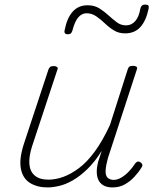

<svg xmlns="http://www.w3.org/2000/svg" viewBox="-20 -804 687 840"><path d="M188 16Q143 16 111.5 -3.5Q80 -23 71.5 -65Q63 -107 84 -173L192 -500Q195 -508 200 -511.5Q205 -515 216 -515Q224 -515 229.5 -511Q235 -507 231 -499L120 -163Q106 -119 108.5 -86.5Q111 -54 132 -36Q153 -18 192 -18Q223 -18 256.5 -30Q290 -42 325.5 -68.5Q361 -95 395 -141.5Q429 -188 461 -257L539 -501Q542 -510 546.5 -513Q551 -516 562 -516Q571 -516 576.5 -512.5Q582 -509 579 -501L452 -112Q443 -79 442 -57.5Q441 -36 451 -26.5Q461 -17 477 -17Q494 -17 511.5 -27.5Q529 -38 544.5 -54.5Q560 -71 570 -87Q574 -93 579.5 -96Q585 -99 593 -95Q601 -90 602.5 -84Q604 -78 599 -71Q587 -51 568 -30.5Q549 -10 525.5 3Q502 16 472 16Q452 16 437.5 9.5Q423 3 414 -10.5Q405 -24 403.5 -46Q402 -68 410 -98L425 -144Q395 -96 362.5 -64.5Q330 -33 298.5 -15Q267 3 238.5 9.5Q210 16 188 16ZM277 -654Q258 -654 263 -673Q273 -725 298 -753Q323 -781 363 -781Q393 -781 414.5 -767.5Q436 -754 454.5 -737Q473 -720 491 -706.5Q509 -693 532 -693Q555 -693 571.5 -711.5Q588 -730 594 -766Q598 -784 615 -784Q626 -784 629 -780Q632 -776 630 -765Q619 -713 594 -685.5Q569 -658 527 -658Q499 -658 477.5 -671.5Q456 -685 438 -702.5Q420 -720 400.5 -733Q381 -746 359 -746Q338 -746 322.5 -728Q307 -710 297 -671Q295 -663 290.5 -658.5Q286 -654 277 -654Z"/></svg>

Font: Playwrite BE VLG Thin
Style: Regular
Weight: 250
Designer: Veronika Burian, José Scaglione
Foundry: TypeTogether
Version: Version 1.002